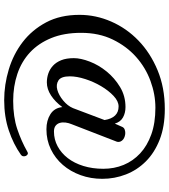

<svg xmlns="http://www.w3.org/2000/svg" viewBox="35 -702 808 918"><g transform="rotate(90 439.0 -243.0)"><path d="M706 30Q713 26 718 29Q723 32 725.5 37.5Q728 43 727 50Q726 57 720 61Q669 97 603.5 119Q538 141 459 141Q385 141 312 119Q239 97 181 52.5Q123 8 87 -59.5Q51 -127 51 -219Q51 -297 83 -370.5Q115 -444 174 -501Q233 -558 316 -592.5Q399 -627 501 -627Q585 -627 647.5 -602.5Q710 -578 751.5 -536.5Q793 -495 814 -441Q835 -387 835 -328Q835 -273 817.5 -224.5Q800 -176 768.5 -139.5Q737 -103 693.5 -82Q650 -61 598 -61Q556 -61 526 -80Q496 -99 492 -137Q467 -103 436.5 -83Q406 -63 374 -63Q352 -63 331.5 -70Q311 -77 294.5 -92Q278 -107 268 -131.5Q258 -156 258 -192Q258 -225 274.5 -268Q291 -311 322 -349Q353 -387 396 -413Q439 -439 492 -439Q520 -439 541.5 -427Q563 -415 571 -388L587 -424Q591 -432 599 -435Q607 -438 616 -438Q623 -438 631.5 -435.5Q640 -433 646.5 -428Q653 -423 656.5 -415.5Q660 -408 658 -399L574 -182Q568 -168 566 -153Q564 -138 567.5 -125.5Q571 -113 581 -105Q591 -97 609 -97Q647 -97 679.5 -114.5Q712 -132 736 -163Q760 -194 773.5 -237.5Q787 -281 787 -333Q787 -385 768.5 -430Q750 -475 713.5 -509Q677 -543 622.5 -562.5Q568 -582 495 -582Q431 -582 367 -558.5Q303 -535 252 -489.5Q201 -444 169 -378Q137 -312 137 -227Q137 -145 162 -84Q187 -23 230.5 17.5Q274 58 333.5 78Q393 98 462 98Q539 98 597 78.5Q655 59 706 30ZM554 -339Q543 -406 489 -406Q464 -406 438.5 -382Q413 -358 392 -322.5Q371 -287 358 -246.5Q345 -206 345 -173Q345 -131 364.5 -118.5Q384 -106 409.5 -113Q435 -120 460.5 -141Q486 -162 497 -188Z"/></g></svg>

Font: Alice
Style: Regular
Weight: 400
Designer: Cyreal (www.cyreal.org)
Foundry: Cyreal (www.cyreal.org)
Version: Version 1.010